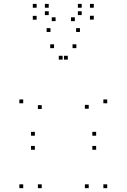

<svg xmlns="http://www.w3.org/2000/svg" viewBox="-20 -971 660 1001"><path d="M197.5 10V-10H177.5V10ZM197.5 -402.8V-422.8H177.5V-402.8ZM333.5 -660.2V-680.2H313.5V-660.2ZM306.5 -660.2V-680.2H286.5V-660.2ZM442.5 -404.2V-424.2H422.5V-404.2ZM442.5 10V-10H422.5V10ZM539 10V-10H519V10ZM539 -432.5V-452.5H519V-432.5ZM378.2 -720V-740H358.2V-720ZM261.8 -720V-740H241.8V-720ZM101 -432.5V-452.5H81V-432.5ZM101 10V-10H81V10ZM481.3 -190.2V-210.2H461.3V-190.2ZM481.3 -263.5V-283.5H461.3V-263.5ZM161.8 -263.5V-283.5H141.8V-263.5ZM161.8 -190.2V-210.2H141.8V-190.2ZM396.8 -804.3V-824.3H376.8V-804.3ZM469 -868.8V-888.8H449V-868.8ZM469 -930.7V-950.7H449V-930.7ZM406 -930.7V-950.7H386V-930.7ZM406 -892.3V-912.3H386V-892.3ZM370.2 -860.8V-880.8H350.2V-860.8ZM269.8 -860.8V-880.8H249.8V-860.8ZM234 -892.3V-912.3H214V-892.3ZM234 -930.7V-950.7H214V-930.7ZM171 -930.7V-950.7H151V-930.7ZM171 -868.3V-888.3H151V-868.3ZM243.2 -804.3V-824.3H223.2V-804.3Z"/></svg>

Font: Monaspace Krypton Dots Var
Style: Regular
Weight: 400
Designer: Riley Cran and the Lettermatic Team
Version: Version 1.100 (Monaspace Krypton Dots)